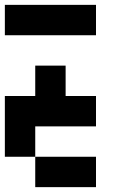

<svg xmlns="http://www.w3.org/2000/svg" viewBox="-20 -770 540 790"><path d="M0 -625V-750H375V-625ZM125 -125H0V-375H125V-500H250V-375H375V-250H125ZM125 0V-125H375V0Z"/></svg>

Font: Tiny5
Style: Regular
Weight: 400
Designer: Stefan Schmidt
Foundry: Made with Bits'n'Picas by Kreative Software
Version: Version 1.002; ttfautohint (v1.8.4.7-5d5b)